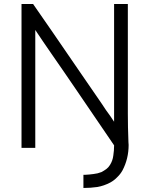

<svg xmlns="http://www.w3.org/2000/svg" viewBox="-20 -727 746 954"><path d="M546.9 -122.1Q546.9 -184.6 546.9 -247.1Q546.9 -309.6 546.9 -372.1Q546.9 -418.9 546.9 -465.8Q546.9 -512.7 546.9 -559.6Q546.9 -596.7 546.9 -633.8Q546.9 -670.9 546.9 -707Q548.8 -707 550.8 -707Q552.7 -707 554.7 -707Q556.6 -707 558.6 -707Q560.5 -707 562.5 -707Q566.4 -707 570.3 -707Q574.2 -707 578.1 -707Q583 -707 586.9 -707Q590.8 -707 594.7 -707Q600.6 -707 605.5 -707Q610.4 -707 615.2 -707Q615.2 -706.1 615.2 -704.1Q615.2 -702.1 615.2 -700.2Q615.2 -620.1 615.2 -541Q615.2 -460.9 615.2 -381.8Q615.2 -327.1 615.2 -272.5Q615.2 -217.8 615.2 -163.1Q615.2 -96.7 618.2 -20.5Q619.1 -13.7 619.1 -6.8Q619.1 61.5 588.9 119.1Q578.1 138.7 562.5 153.3Q547.9 168.9 528.3 179.7Q497.1 196.3 463.9 202.1Q429.7 207 394.5 207Q394.5 206.1 394.5 204.1Q394.5 202.1 394.5 200.2Q394.5 193.4 394.5 187.5Q394.5 181.6 394.5 175.8Q394.5 170.9 394.5 167Q394.5 163.1 394.5 159.2Q394.5 154.3 394.5 150.4Q394.5 145.5 394.5 141.6Q396.5 141.6 398.4 141.6Q400.4 141.6 402.3 141.6Q423.8 140.6 444.3 137.7Q464.8 135.7 484.4 127.9Q497.1 121.1 507.8 113.3Q518.6 105.5 526.4 92.8Q540 71.3 543 45.9Q546.9 20.5 546.9 -3.9Q546.9 -4.9 546.9 -4.9Q546.9 -4.9 546.9 -4.9Q501 -73.2 455.1 -139.6Q409.2 -207 363.3 -274.4Q331.1 -320.3 299.8 -367.2Q267.6 -413.1 236.3 -459Q215.8 -489.3 195.3 -518.6Q175.8 -547.9 155.3 -578.1Q155.3 -515.6 155.3 -453.1Q155.3 -390.6 155.3 -328.1Q155.3 -281.2 155.3 -234.4Q155.3 -187.5 155.3 -140.6Q155.3 -103.5 155.3 -66.4Q155.3 -29.3 155.3 7.8Q153.3 7.8 151.4 7.8Q149.4 7.8 147.5 7.8Q141.6 7.8 135.7 7.8Q129.9 7.8 123 7.8Q119.1 7.8 115.2 7.8Q111.3 7.8 106.4 7.8Q101.6 7.8 96.7 7.8Q91.8 7.8 86.9 7.8Q86.9 5.9 86.9 3.9Q86.9 2 86.9 0Q86.9 -80.1 86.9 -159.2Q86.9 -238.3 86.9 -318.4Q86.9 -373 86.9 -427.7Q86.9 -482.4 86.9 -537.1Q86.9 -579.1 86.9 -622.1Q86.9 -665 86.9 -707Q88.9 -707 90.8 -707Q92.8 -707 94.7 -707Q99.6 -707 104.5 -707Q110.4 -707 115.2 -707Q119.1 -707 123 -707Q126 -707 129.9 -707Q133.8 -707 136.7 -707Q140.6 -707 144.5 -707Q144.5 -707 145.5 -706.1Q146.5 -705.1 146.5 -704.1Q193.4 -635.7 241.2 -567.4Q288.1 -499 335 -430.7Q367.2 -383.8 399.4 -336.9Q431.6 -290 463.9 -243.2Q474.6 -227.5 485.4 -211.9Q496.1 -196.3 506.8 -179.7Q516.6 -166 527.3 -151.4Q537.1 -136.7 546.9 -122.1Z"/></svg>

Font: LeFont
Style: Light
Weight: 300
Designer: Leryon MEDIA
Version: Version 1.0